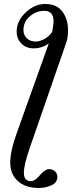

<svg xmlns="http://www.w3.org/2000/svg" viewBox="-20 -704 380 957"><path d="M65 -45 223 -487Q188 -463 148 -463Q110 -463 86.5 -487Q63 -511 63 -547Q63 -599 107.5 -641.5Q152 -684 204 -684Q261 -685 290 -647.5Q319 -610 319 -553Q319 -516 311 -494L127 37Q99 119 99 158Q99 199 135 199Q154 199 179 169Q204 139 226 139Q242 139 254 150Q266 161 266 177Q266 206 236.5 219.5Q207 233 174 233Q107 233 69 198.5Q31 164 31 107Q31 49 65 -45ZM247 -597Q247 -650 201 -650Q161 -650 129 -623Q97 -596 97 -554Q97 -529 114 -513Q131 -497 157 -497Q180 -497 203 -510.5Q226 -524 240 -545Q247 -585 247 -597Z"/></svg>

Font: STIX
Style: Italic
Weight: 400
Italic angle: -16.33°
Designer: MicroPress Inc., with final additions and corrections provided by Coen Hoffman, Elsevier (retired)
Version: Version 1.1.1